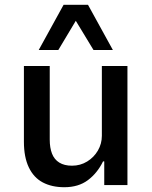

<svg xmlns="http://www.w3.org/2000/svg" viewBox="-20 -774 635 803"><path d="M249 9Q197 9 159 -11Q121 -31 100.5 -74Q80 -117 80 -181V-498H188V-190Q188 -156 197.5 -131.5Q207 -107 228 -94Q249 -81 281 -81Q316 -81 344.5 -98.5Q373 -116 389.5 -144.5Q406 -173 406 -206V-498H513V0H416V-99H411Q387 -50 347.5 -20.5Q308 9 249 9ZM142 -565 246 -754H348L452 -565H371L297 -687L224 -565Z"/></svg>

Font: Nunito Sans 7pt SemiCondensed SemiBold
Style: Regular
Weight: 600
Width: 4
Designer: Vernon Adams
Foundry: Vernon Adams
Version: Version 3.101;gftools[0.9.27]